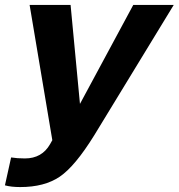

<svg xmlns="http://www.w3.org/2000/svg" viewBox="-63 -548 724 778"><path d="M319 0Q241 126 179 168Q117 210 19 210Q-18 210 -43 203L-18 90Q7 94 38 94Q107 94 140 36L149 20L57 -528H223L261 -127L477 -528H641Z"/></svg>

Font: Nacelle Bold
Style: Italic
Weight: 700
Italic angle: -12°
Designer: Sora Sagano
Foundry: Sora Sagano
Version: Version 1.000;FEAKit 1.0